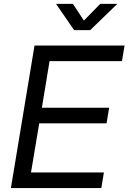

<svg xmlns="http://www.w3.org/2000/svg" viewBox="-20 -960 656 980"><path d="M35.6 0 156.2 -727.5H615.7L602.5 -647.9H232.9L193.8 -410.2H537.1L523.9 -330.6H180.2L138.2 -79.6H510.3L497.1 0ZM352.1 -940.4 408.2 -855 491.7 -940.4H577.1V-938.5L440.4 -806.2H358.4L267.1 -938.5L267.6 -940.4Z"/></svg>

Font: Inter 24pt
Style: Italic
Weight: 400
Italic angle: -9.3988°
Designer: Rasmus Andersson
Foundry: rsms
Version: Version 4.001;git-66647c0bb